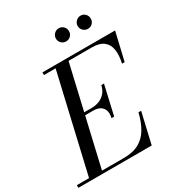

<svg xmlns="http://www.w3.org/2000/svg" viewBox="-261 -1082 1134 1221"><g transform="rotate(-30 306.0 -471.0)"><path d="M40 0 214 -750H309L135 0ZM-45 0V-19.5H300Q368.5 -19.5 413 -44.5Q457.5 -69.5 484.2 -115.5Q511 -161.5 526 -225H545.5L493.5 0ZM359 -278.5Q366.5 -312 358.5 -334Q350.5 -356 331 -367Q311.5 -378 283 -378H212V-397.5H283Q311.5 -397.5 337.2 -407.5Q363 -417.5 381.8 -438.5Q400.5 -459.5 408 -493H427.5L378.5 -278.5ZM590 -545Q602.5 -598.5 596.8 -640.5Q591 -682.5 561.8 -706.5Q532.5 -730.5 474 -730.5H124V-750H657.5L609.5 -545ZM514 -845Q494 -845 479.8 -859Q465.5 -873 465.5 -893Q465.5 -913 479.8 -927.2Q494 -941.5 514 -941.5Q534 -941.5 547.8 -927.2Q561.5 -913 561.5 -893Q561.5 -873 547.8 -859Q534 -845 514 -845ZM354 -845Q334 -845 319.8 -859Q305.5 -873 305.5 -893Q305.5 -913 319.8 -927.2Q334 -941.5 354 -941.5Q374 -941.5 387.8 -927.2Q401.5 -913 401.5 -893Q401.5 -873 387.8 -859Q374 -845 354 -845Z"/></g></svg>

Font: Bodoni Moda
Style: Italic
Weight: 400
Italic angle: -13°
Designer: Owen Earl
Foundry: indestructible type
Version: Version 2.005